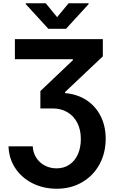

<svg xmlns="http://www.w3.org/2000/svg" viewBox="-20 -947 701 1177"><path d="M327.1 85Q372.6 85 406.2 61.8Q439.9 38.6 457.8 -2.2Q475.6 -43 475.6 -94.7Q475.6 -151.4 453.9 -193.8Q432.1 -236.3 393.1 -259.3Q354 -282.2 303.7 -282.2H227.5V-388.7L426.8 -578.1V-584H71.3V-707H610.4V-601.6L378.9 -382.8V-376Q453.1 -370.1 509.5 -333.5Q565.9 -296.9 596.9 -235.4Q627.9 -173.8 627.9 -96.7Q627.9 -8.8 589.6 61Q551.3 130.9 482.9 170.4Q414.6 210 328.1 210Q246.1 210 179.4 176.5Q112.8 143.1 73.7 84Q34.7 24.9 32.2 -49.8H180.7Q182.6 -10.7 202.4 20Q222.2 50.8 254.9 67.9Q287.6 85 327.1 85ZM330.1 -841.8 400.4 -926.8H523.4V-921.9L384.8 -770.5H276.4L137.7 -921.9V-926.8H260.7Z"/></svg>

Font: Pretendard JP
Style: Bold
Weight: 700
Designer: Base glyphs from Inter by Rasmus Andersson; Hangeul glyphs from Noto Sans CJK(Source Han Sans) by Jang Soo-young and Kan
Foundry: Kil Hyung-jin
Version: Version 1.309